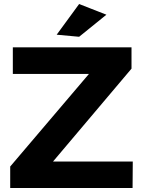

<svg xmlns="http://www.w3.org/2000/svg" viewBox="-20 -936 712 956"><path d="M374 -916 509.8 -862.8 374 -752.9 262.2 -763.2ZM43.9 -700.2H634.8V-594.2L244.1 -131.8H641.1L640.1 0H30.8V-106.9L422.9 -567.9H43.9Z"/></svg>

Font: Montserrat arm SemiBold
Style: Regular
Weight: 600
Designer: Julieta Ulanovsky
Foundry: Julieta Ulanovsky
Version: Version 6.000;PS 006.000;hotconv 1.0.88;makeotf.lib2.5.64775